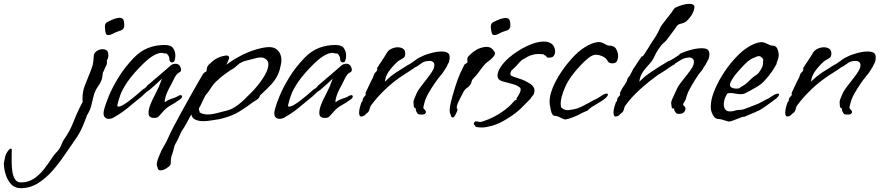

<svg xmlns="http://www.w3.org/2000/svg" viewBox="-370 -609 4595 1003"><path d="M195 -426Q186 -426 183.5 -432.5Q181 -439 180 -445Q180 -450 179 -456Q178 -462 178 -468Q178 -476 180 -482.5Q182 -489 189 -493Q232 -516 254 -516Q269 -516 274 -506.5Q279 -497 279 -483Q279 -479 279 -475.5Q279 -472 278 -467Q275 -454 259 -449Q243 -444 232 -439Q224 -435 214.5 -430.5Q205 -426 197 -426ZM-261 374Q-294 374 -313.5 351.5Q-333 329 -341.5 298.5Q-350 268 -350 244Q-345 221 -342.5 207.5Q-340 194 -324 174Q-317 167 -313 167Q-308 167 -308.5 177Q-309 187 -309 199Q-309 214 -309 238Q-309 262 -305.5 286.5Q-302 311 -291.5 327.5Q-281 344 -261 344Q-223 344 -193.5 324.5Q-164 305 -140 274.5Q-116 244 -95 211Q-87 199 -77 189Q-67 179 -60 168Q-52 156 -47.5 143Q-43 130 -36 120Q-5 77 15 25Q35 -27 62 -77Q61 -82 61 -87Q61 -92 61 -96Q61 -134 76 -169.5Q91 -205 104 -239Q116 -270 117.5 -288.5Q119 -307 120 -318.5Q121 -330 131 -339Q147 -352 165 -352Q189 -352 194 -336Q195 -332 195.5 -327.5Q196 -323 196 -318Q196 -310 193 -302Q188 -295 188 -290Q188 -288 188.5 -286.5Q189 -285 189 -282Q189 -279 187.5 -273.5Q186 -268 180 -257Q175 -247 173.5 -242Q172 -237 167 -229Q167 -221 163.5 -202Q160 -183 143 -159Q126 -135 119.5 -109.5Q113 -84 107 -58.5Q101 -33 85 -8Q73 26 58 59.5Q43 93 19 126Q-4 158 -32.5 200.5Q-61 243 -95.5 282.5Q-130 322 -171.5 348Q-213 374 -261 374Z M199 12Q187 12 179 5Q171 -2 171 -17Q171 -21 171.5 -25Q172 -29 173 -33Q181 -66 200 -111Q219 -156 250.5 -207Q282 -258 329 -307Q364 -343 404 -358.5Q444 -374 489 -374H490Q524 -374 535 -356.5Q546 -339 546 -321Q546 -300 540 -288L539 -287Q535 -283 529 -283Q524 -283 519.5 -287Q515 -291 515 -298Q515 -308 511.5 -315Q508 -322 503 -327Q502 -329 498 -329.5Q494 -330 489 -330H488Q485 -330 482 -331.5Q479 -333 476 -333Q438 -333 382 -280Q325 -224 297 -183Q269 -142 258.5 -112.5Q248 -83 243 -60Q242 -52 248 -52Q259 -52 275.5 -62Q292 -72 310 -86Q328 -100 345 -114.5Q362 -129 372 -138Q377 -143 381.5 -145Q386 -147 389 -150Q394 -154 396.5 -158Q399 -162 403 -165Q439 -196 461 -214.5Q483 -233 495.5 -244Q508 -255 517 -263Q530 -276 546 -276Q569 -276 575 -251Q579 -237 568 -231.5Q557 -226 552 -219Q544 -209 535 -189.5Q526 -170 511 -143Q502 -126 495.5 -105.5Q489 -85 491 -75L508 -86Q521 -92 536 -96.5Q551 -101 561 -108Q568 -112 573 -112Q581 -112 581 -105Q581 -97 569 -89Q540 -68 523 -59.5Q506 -51 487 -32Q483 -28 470.5 -13.5Q458 1 453 4Q449 6 444.5 6.5Q440 7 436 7Q422 7 419 4Q417 2 413.5 0.5Q410 -1 408 -6Q406 -14 406 -20Q406 -38 415.5 -62.5Q425 -87 441 -117Q454 -142 460 -156Q466 -170 469 -179.5Q472 -189 476 -198Q462 -185 447 -171Q432 -157 412 -140Q409 -138 404 -134.5Q399 -131 397 -130L370 -105Q342 -83 320 -64Q298 -45 275 -28Q252 -11 220 7Q208 12 199 12Z M469 281Q458 281 455 273V274Q454 267 451.5 262Q449 257 449 250Q449 242 452.5 229.5Q456 217 466 195Q471 179 486 154.5Q501 130 511 106Q518 89 536.5 53.5Q555 18 579 -25.5Q603 -69 626.5 -111Q650 -153 668 -184Q686 -215 692 -225V-223Q693 -228 699.5 -231Q706 -234 709 -237Q709 -241 710 -247Q711 -253 712 -257V-258Q716 -267 722.5 -273Q729 -279 736 -285Q744 -294 762.5 -304Q781 -314 805 -318H804Q807 -319 813 -319Q827 -319 827 -308Q827 -303 824 -296.5Q821 -290 819 -285Q819 -282 816.5 -278.5Q814 -275 813 -271Q843 -294 884 -316Q925 -338 969 -351Q1011 -363 1036 -363Q1059 -363 1074 -352Q1100 -332 1100 -294Q1100 -285 1098 -274.5Q1096 -264 1093 -253Q1092 -246 1089.5 -239.5Q1087 -233 1083 -222Q1070 -193 1046.5 -167.5Q1023 -142 991 -113Q987 -110 986.5 -105.5Q986 -101 979 -94Q974 -89 964 -83Q954 -77 951 -75Q923 -53 880.5 -26.5Q838 0 774 14H773Q756 16 734 20Q712 24 691 24Q669 24 651.5 16.5Q634 9 629 -11Q617 13 603 37.5Q589 62 585 67Q581 71 574 86Q567 101 560 117Q553 133 547 140H548Q542 148 539.5 160.5Q537 173 533 186Q525 207 523.5 218.5Q522 230 522.5 237Q523 244 520 252Q515 261 498.5 271Q482 281 469 281ZM717 -11Q735 -11 759 -17Q794 -26 817 -32Q840 -38 859 -51Q876 -62 892 -76Q896 -79 907 -90Q918 -101 922 -105Q932 -114 939 -121.5Q946 -129 955 -138Q962 -145 974.5 -160.5Q987 -176 1000.5 -195.5Q1014 -215 1023 -235.5Q1032 -256 1032 -273Q1032 -291 1019 -300Q1013 -304 1006.5 -306.5Q1000 -309 992 -309Q977 -309 955 -302Q933 -296 923.5 -294Q914 -292 906 -289.5Q898 -287 880 -277Q875 -273 862.5 -261.5Q850 -250 845 -249H846Q837 -245 822 -234Q807 -223 797 -216Q791 -212 782.5 -204Q774 -196 768 -191Q748 -175 735 -154Q722 -133 703 -110Q702 -109 695 -94.5Q688 -80 681.5 -66Q675 -52 673 -50Q669 -45 669 -38Q669 -33 671.5 -29Q674 -25 673 -22Q678 -18 689.5 -14.5Q701 -11 717 -11Z M1091 12Q1079 12 1071 5Q1063 -2 1063 -17Q1063 -21 1063.5 -25Q1064 -29 1065 -33Q1073 -66 1092 -111Q1111 -156 1142.5 -207Q1174 -258 1221 -307Q1256 -343 1296 -358.5Q1336 -374 1381 -374H1382Q1416 -374 1427 -356.5Q1438 -339 1438 -321Q1438 -300 1432 -288L1431 -287Q1427 -283 1421 -283Q1416 -283 1411.5 -287Q1407 -291 1407 -298Q1407 -308 1403.5 -315Q1400 -322 1395 -327Q1394 -329 1390 -329.5Q1386 -330 1381 -330H1380Q1377 -330 1374 -331.5Q1371 -333 1368 -333Q1330 -333 1274 -280Q1217 -224 1189 -183Q1161 -142 1150.5 -112.5Q1140 -83 1135 -60Q1134 -52 1140 -52Q1151 -52 1167.5 -62Q1184 -72 1202 -86Q1220 -100 1237 -114.5Q1254 -129 1264 -138Q1269 -143 1273.5 -145Q1278 -147 1281 -150Q1286 -154 1288.5 -158Q1291 -162 1295 -165Q1331 -196 1353 -214.5Q1375 -233 1387.5 -244Q1400 -255 1409 -263Q1422 -276 1438 -276Q1461 -276 1467 -251Q1471 -237 1460 -231.5Q1449 -226 1444 -219Q1436 -209 1427 -189.5Q1418 -170 1403 -143Q1394 -126 1387.5 -105.5Q1381 -85 1383 -75L1400 -86Q1413 -92 1428 -96.5Q1443 -101 1453 -108Q1460 -112 1465 -112Q1473 -112 1473 -105Q1473 -97 1461 -89Q1432 -68 1415 -59.5Q1398 -51 1379 -32Q1375 -28 1362.5 -13.5Q1350 1 1345 4Q1341 6 1336.5 6.5Q1332 7 1328 7Q1314 7 1311 4Q1309 2 1305.5 0.5Q1302 -1 1300 -6Q1298 -14 1298 -20Q1298 -38 1307.5 -62.5Q1317 -87 1333 -117Q1346 -142 1352 -156Q1358 -170 1361 -179.5Q1364 -189 1368 -198Q1354 -185 1339 -171Q1324 -157 1304 -140Q1301 -138 1296 -134.5Q1291 -131 1289 -130L1262 -105Q1234 -83 1212 -64Q1190 -45 1167 -28Q1144 -11 1112 7Q1100 12 1091 12Z M1515 0Q1506 -3 1506 -21Q1506 -32 1509.5 -46Q1513 -60 1520 -79V-76Q1522 -76 1524 -83Q1526 -90 1525 -91Q1526 -97 1533.5 -104.5Q1541 -112 1540 -113V-114Q1542 -118 1540 -119Q1538 -120 1541 -127Q1552 -150 1561 -169.5Q1570 -189 1579 -205Q1579 -205 1581 -212Q1583 -219 1586 -225V-223Q1587 -227 1591 -230.5Q1595 -234 1596 -235Q1601 -244 1601 -248Q1601 -250 1600 -250Q1599 -250 1599 -251Q1599 -252 1601 -255.5Q1603 -259 1609 -267H1608Q1612 -272 1620.5 -285Q1629 -298 1637.5 -311Q1646 -324 1648 -328Q1656 -345 1673.5 -353.5Q1691 -362 1708 -362Q1724 -362 1735.5 -354.5Q1747 -347 1747 -330Q1747 -314 1739.5 -308Q1732 -302 1719.5 -295.5Q1707 -289 1692 -273Q1663 -242 1653 -222.5Q1643 -203 1641 -182Q1645 -187 1650 -191Q1671 -212 1697.5 -229.5Q1724 -247 1765 -272H1767Q1768 -272 1780.5 -281Q1793 -290 1806.5 -299.5Q1820 -309 1823 -309Q1823 -309 1835 -315Q1847 -321 1860 -325Q1904 -340 1936 -340Q1959 -340 1970 -332Q1979 -326 1979 -308Q1979 -295 1973 -278V-280Q1972 -280 1969 -272.5Q1966 -265 1963 -260Q1961 -257 1956 -249Q1951 -241 1950 -239V-240Q1944 -229 1939 -223.5Q1934 -218 1927 -209Q1917 -197 1900 -172.5Q1883 -148 1867.5 -120.5Q1852 -93 1847 -71Q1846 -65 1843.5 -57.5Q1841 -50 1842 -45V-44Q1842 -42 1846 -38.5Q1850 -35 1851 -33Q1855 -29 1855 -24Q1855 -18 1848.5 -13.5Q1842 -9 1825 -11Q1814 -11 1810.5 -17Q1807 -23 1803 -30V-31Q1803 -33 1802.5 -35Q1802 -37 1802 -41Q1803 -43 1799.5 -43.5Q1796 -44 1792 -51Q1792 -51 1791 -61Q1790 -71 1790 -75Q1790 -85 1797 -99.5Q1804 -114 1808 -125Q1813 -136 1829 -157Q1845 -178 1862.5 -200.5Q1880 -223 1889 -238Q1899 -255 1899 -268Q1899 -280 1892 -285.5Q1885 -291 1876 -291Q1871 -291 1861.5 -290Q1852 -289 1843 -285Q1839 -284 1829.5 -277Q1820 -270 1811 -264Q1802 -258 1799 -258Q1792 -253 1786 -248.5Q1780 -244 1770 -238L1739 -218Q1689 -186 1644.5 -144Q1600 -102 1568 -58Q1564 -53 1562 -44Q1560 -35 1557 -29Q1553 -22 1549 -19.5Q1545 -17 1543 -15Q1535 -5 1527.5 -2.5Q1520 0 1515 0Z M2212 -426Q2203 -426 2200.5 -432.5Q2198 -439 2197 -445Q2196 -450 2195 -456Q2194 -462 2194 -468Q2194 -476 2196.5 -482.5Q2199 -489 2206 -493Q2229 -505 2245 -510Q2261 -515 2271 -515Q2286 -515 2291 -506Q2296 -497 2296 -483Q2296 -479 2296 -475.5Q2296 -472 2295 -467Q2292 -454 2275.5 -449Q2259 -444 2248 -439Q2241 -435 2231.5 -430.5Q2222 -426 2214 -426ZM1994 5Q1990 5 1987 -1Q1985 -9 1982 -15Q1979 -21 1979 -33Q1979 -47 1985 -74Q1991 -101 2008 -155Q2021 -196 2032 -221Q2043 -246 2055 -269V-270Q2058 -274 2064 -277Q2070 -280 2072 -283H2071Q2073 -285 2072 -289.5Q2071 -294 2071 -298Q2071 -309 2078.5 -316.5Q2086 -324 2094 -331Q2102 -339 2119 -349Q2136 -359 2159 -363Q2162 -364 2165 -364Q2168 -364 2171 -364Q2188 -364 2197 -357Q2206 -350 2210 -342Q2212 -340 2214 -337Q2216 -334 2216 -330Q2216 -326 2212.5 -319.5Q2209 -313 2198 -303Q2193 -297 2183.5 -290.5Q2174 -284 2166 -276Q2156 -266 2147 -254Q2138 -242 2130 -231Q2123 -221 2115 -212.5Q2107 -204 2099 -195Q2095 -191 2093 -180.5Q2091 -170 2084 -163Q2077 -154 2068.5 -149Q2060 -144 2055 -135V-136Q2050 -127 2044 -115Q2038 -103 2032 -92Q2022 -72 2019 -62.5Q2016 -53 2016 -48Q2016 -42 2018.5 -40Q2021 -38 2019 -30Q2015 -21 2008.5 -8Q2002 5 1994 5Z M2149 57Q2133 57 2122 55Q2111 53 2112 46Q2110 46 2106 42L2105 40Q2105 32 2110 27L2111 26Q2112 25 2114 25Q2121 25 2130 27Q2139 29 2143 28Q2186 15 2221.5 -5Q2257 -25 2282 -47Q2292 -55 2300.5 -64Q2309 -73 2316 -81Q2318 -84 2322.5 -85.5Q2327 -87 2328 -88L2329 -89Q2329 -91 2328.5 -92.5Q2328 -94 2330 -98Q2350 -126 2350 -141Q2350 -150 2345 -152Q2334 -162 2314.5 -168Q2295 -174 2276 -178.5Q2257 -183 2247 -187Q2229 -195 2229 -214Q2229 -233 2244.5 -257.5Q2260 -282 2288 -307Q2333 -345 2383 -368.5Q2433 -392 2471 -392Q2491 -392 2506 -384Q2521 -376 2527 -358Q2530 -349 2530 -341Q2530 -328 2523.5 -318.5Q2517 -309 2508 -309Q2506 -309 2500.5 -308Q2495 -307 2491 -308Q2487 -310 2483 -315Q2479 -320 2477 -320H2476Q2472 -322 2470.5 -324Q2469 -326 2464 -326H2460L2440 -327Q2425 -327 2406 -321Q2387 -315 2361 -298V-299Q2352 -292 2342 -281.5Q2332 -271 2323 -260Q2317 -254 2309.5 -248Q2302 -242 2300 -237Q2296 -229 2296 -223Q2296 -217 2301 -213Q2317 -206 2345 -197.5Q2373 -189 2403 -169Q2409 -165 2415.5 -156.5Q2422 -148 2422 -135Q2422 -125 2418 -116Q2415 -111 2409 -104.5Q2403 -98 2401 -93L2400 -92Q2382 -74 2354 -45.5Q2326 -17 2275 14Q2236 38 2202 47.5Q2168 57 2149 57Z M2581 15Q2578 15 2568.5 10.5Q2559 6 2549.5 1.5Q2540 -3 2535 -3H2534Q2521 -3 2515.5 -11.5Q2510 -20 2508 -32Q2506 -44 2504 -52Q2501 -64 2501 -77Q2501 -122 2531.5 -181.5Q2562 -241 2613 -299Q2649 -340 2686 -363Q2723 -386 2753 -389Q2769 -391 2786 -381Q2803 -371 2810 -371H2811Q2839 -371 2849 -352.5Q2859 -334 2859 -317Q2859 -302 2852 -288Q2845 -278 2830 -278Q2811 -278 2805 -289Q2798 -305 2779 -314Q2760 -323 2743 -323Q2726 -323 2706.5 -308Q2687 -293 2667 -272Q2606 -209 2582.5 -154.5Q2559 -100 2559 -69Q2559 -65 2559.5 -61.5Q2560 -58 2560 -55V-54Q2560 -47 2573 -39.5Q2586 -32 2602 -34Q2629 -37 2647 -43Q2665 -49 2693 -65Q2694 -65 2703 -70Q2712 -75 2721.5 -80.5Q2731 -86 2732 -86Q2743 -92 2744.5 -92Q2746 -92 2750 -94.5Q2754 -97 2771 -108Q2789 -120 2799 -120Q2806 -120 2806 -115Q2806 -111 2799.5 -103Q2793 -95 2777 -84Q2757 -71 2744.5 -64Q2732 -57 2722 -50.5Q2712 -44 2700 -32L2699 -31Q2697 -31 2688.5 -27Q2680 -23 2672 -19.5Q2664 -16 2663 -15Q2659 -12 2642.5 -4.5Q2626 3 2608 9Q2590 15 2581 15Z M2844 0Q2835 -3 2835 -21Q2835 -32 2838.5 -46Q2842 -60 2849 -79V-76Q2851 -76 2853 -83Q2855 -90 2854 -91Q2855 -97 2862.5 -104.5Q2870 -112 2869 -113V-114Q2871 -118 2869 -119Q2867 -120 2870 -127Q2881 -150 2888 -158.5Q2895 -167 2903 -183V-181Q2904 -181 2905.5 -189Q2907 -197 2910 -202V-200Q2911 -204 2914.5 -207.5Q2918 -211 2919 -212Q2928 -228 2931.5 -236Q2935 -244 2939.5 -251.5Q2944 -259 2955 -273H2954Q2958 -278 2965.5 -290Q2973 -302 2979.5 -310.5Q2986 -319 2986 -315V-314Q2986 -311 2994 -323Q3002 -335 3013 -352.5Q3024 -370 3033 -384.5Q3042 -399 3044 -402V-401Q3046 -404 3052.5 -414.5Q3059 -425 3060 -426H3059Q3069 -442 3072.5 -450.5Q3076 -459 3080.5 -467.5Q3085 -476 3097 -491L3132 -536Q3137 -541 3144.5 -553.5Q3152 -566 3160 -570Q3174 -577 3194.5 -583Q3215 -589 3231 -589Q3242 -589 3249.5 -585.5Q3257 -582 3258 -572Q3257 -557 3247 -537.5Q3237 -518 3217 -499Q3205 -489 3188 -485.5Q3171 -482 3164 -471H3165Q3154 -455 3137.5 -433.5Q3121 -412 3113 -401Q3105 -391 3095 -383Q3085 -375 3079 -365Q3064 -345 3057 -331Q3050 -317 3043.5 -303.5Q3037 -290 3021 -273Q2992 -242 2982 -222.5Q2972 -203 2970 -182Q2974 -187 2979 -191Q3001 -213 3040.5 -239Q3080 -265 3122 -290H3124Q3125 -290 3134.5 -295Q3144 -300 3155.5 -307.5Q3167 -315 3175 -320.5Q3183 -326 3180 -326H3179Q3190 -333 3217 -342Q3262 -357 3295 -357Q3317 -357 3327 -350Q3336 -341 3336 -325Q3336 -313 3330 -296V-298Q3329 -298 3326 -290.5Q3323 -283 3319 -278Q3318 -274 3312 -265.5Q3306 -257 3306 -257V-258Q3301 -246 3296 -240.5Q3291 -235 3284 -226Q3275 -214 3260.5 -191Q3246 -168 3232.5 -143Q3219 -118 3214 -96Q3213 -89 3205.5 -78Q3198 -67 3199 -62V-61Q3199 -59 3203 -56Q3207 -53 3208 -51Q3211 -47 3211 -41Q3211 -32 3203 -23Q3195 -14 3177 -14Q3164 -14 3160.5 -20Q3157 -26 3152 -33V-43L3148 -42H3146Q3142 -42 3139 -47V-48Q3139 -52 3137.5 -59.5Q3136 -67 3136 -71Q3136 -78 3142 -92Q3148 -106 3155 -120.5Q3162 -135 3165 -142Q3169 -154 3185 -175Q3201 -196 3219 -218.5Q3237 -241 3246 -256Q3251 -265 3253 -272.5Q3255 -280 3255 -286Q3255 -297 3248.5 -302.5Q3242 -308 3232 -309Q3228 -309 3218.5 -307.5Q3209 -306 3199 -302Q3195 -301 3183.5 -294Q3172 -287 3162.5 -281Q3153 -275 3156 -275H3157Q3149 -270 3142.5 -266.5Q3136 -263 3126 -256Q3123 -253 3110.5 -245Q3098 -237 3085.5 -229Q3073 -221 3068 -218Q3019 -183 2974 -142.5Q2929 -102 2897 -58Q2893 -53 2891 -44Q2889 -35 2886 -29Q2882 -22 2878 -19.5Q2874 -17 2872 -15Q2864 -5 2856.5 -2.5Q2849 0 2844 0Z M3437 26Q3434 26 3424 22.5Q3414 19 3403 16Q3392 13 3387 13H3386Q3367 13 3357.5 -2.5Q3348 -18 3345 -31Q3344 -36 3343.5 -41.5Q3343 -47 3343 -53Q3343 -86 3359 -128Q3375 -170 3402.5 -215Q3430 -260 3465 -299Q3501 -340 3538 -363Q3575 -386 3605 -389Q3621 -389 3638 -380Q3655 -371 3662 -371H3663Q3684 -371 3691 -354Q3698 -337 3698 -320Q3698 -310 3694 -299Q3690 -288 3687.5 -281Q3685 -274 3687 -276L3688 -277Q3677 -257 3663.5 -236.5Q3650 -216 3620 -183Q3608 -170 3587.5 -157.5Q3567 -145 3548 -135Q3529 -125 3521 -121Q3513 -117 3500 -117Q3487 -117 3471.5 -120Q3456 -123 3445 -123Q3439 -123 3434 -122Q3429 -121 3427 -116Q3411 -90 3411 -64Q3411 -48 3418.5 -37.5Q3426 -27 3444 -27Q3450 -27 3457 -28Q3464 -29 3471 -32Q3488 -35 3495 -35Q3502 -35 3510.5 -37Q3519 -39 3539 -47Q3561 -56 3572.5 -60Q3584 -64 3590.5 -67Q3597 -70 3604 -74Q3611 -78 3626 -86Q3637 -92 3638.5 -92Q3640 -92 3644 -94.5Q3648 -97 3665 -108Q3683 -120 3693 -120Q3700 -120 3700 -115Q3700 -111 3693.5 -103Q3687 -95 3671 -84Q3654 -72 3632.5 -56Q3611 -40 3593 -31Q3587 -30 3582.5 -26.5Q3578 -23 3570 -21L3514 3L3515 2Q3518 -1 3508.5 2Q3499 5 3484.5 11Q3470 17 3456.5 21.5Q3443 26 3437 26ZM3476 -146Q3480 -146 3484 -146.5Q3488 -147 3492 -148Q3499 -154 3505 -157Q3511 -160 3521 -167Q3531 -174 3549 -192Q3564 -207 3575 -213.5Q3586 -220 3593 -228Q3614 -257 3615.5 -272Q3617 -287 3617 -300Q3605 -316 3595 -316Q3589 -316 3577 -311Q3560 -304 3549.5 -298Q3539 -292 3519 -272Q3496 -248 3477 -225.5Q3458 -203 3447 -180Q3446 -176 3444.5 -172.5Q3443 -169 3443 -167Q3443 -156 3453 -151Q3463 -146 3476 -146Z M3741 0Q3732 -3 3732 -21Q3732 -32 3735.5 -46Q3739 -60 3746 -79V-76Q3748 -76 3750 -83Q3752 -90 3751 -91Q3752 -97 3759.5 -104.5Q3767 -112 3766 -113V-114Q3768 -118 3766 -119Q3764 -120 3767 -127Q3778 -150 3787 -169.5Q3796 -189 3805 -205Q3805 -205 3807 -212Q3809 -219 3812 -225V-223Q3813 -227 3817 -230.5Q3821 -234 3822 -235Q3827 -244 3827 -248Q3827 -250 3826 -250Q3825 -250 3825 -251Q3825 -252 3827 -255.5Q3829 -259 3835 -267H3834Q3838 -272 3846.5 -285Q3855 -298 3863.5 -311Q3872 -324 3874 -328Q3882 -345 3899.5 -353.5Q3917 -362 3934 -362Q3950 -362 3961.5 -354.5Q3973 -347 3973 -330Q3973 -314 3965.5 -308Q3958 -302 3945.5 -295.5Q3933 -289 3918 -273Q3889 -242 3879 -222.5Q3869 -203 3867 -182Q3871 -187 3876 -191Q3897 -212 3923.5 -229.5Q3950 -247 3991 -272H3993Q3994 -272 4006.5 -281Q4019 -290 4032.5 -299.5Q4046 -309 4049 -309Q4049 -309 4061 -315Q4073 -321 4086 -325Q4130 -340 4162 -340Q4185 -340 4196 -332Q4205 -326 4205 -308Q4205 -295 4199 -278V-280Q4198 -280 4195 -272.5Q4192 -265 4189 -260Q4187 -257 4182 -249Q4177 -241 4176 -239V-240Q4170 -229 4165 -223.5Q4160 -218 4153 -209Q4143 -197 4126 -172.5Q4109 -148 4093.5 -120.5Q4078 -93 4073 -71Q4072 -65 4069.5 -57.5Q4067 -50 4068 -45V-44Q4068 -42 4072 -38.5Q4076 -35 4077 -33Q4081 -29 4081 -24Q4081 -18 4074.5 -13.5Q4068 -9 4051 -11Q4040 -11 4036.5 -17Q4033 -23 4029 -30V-31Q4029 -33 4028.5 -35Q4028 -37 4028 -41Q4029 -43 4025.5 -43.5Q4022 -44 4018 -51Q4018 -51 4017 -61Q4016 -71 4016 -75Q4016 -85 4023 -99.5Q4030 -114 4034 -125Q4039 -136 4055 -157Q4071 -178 4088.5 -200.5Q4106 -223 4115 -238Q4125 -255 4125 -268Q4125 -280 4118 -285.5Q4111 -291 4102 -291Q4097 -291 4087.5 -290Q4078 -289 4069 -285Q4065 -284 4055.5 -277Q4046 -270 4037 -264Q4028 -258 4025 -258Q4018 -253 4012 -248.5Q4006 -244 3996 -238L3965 -218Q3915 -186 3870.5 -144Q3826 -102 3794 -58Q3790 -53 3788 -44Q3786 -35 3783 -29Q3779 -22 3775 -19.5Q3771 -17 3769 -15Q3761 -5 3753.5 -2.5Q3746 0 3741 0Z"/></svg>

Font: Vujahday Script
Style: Regular
Weight: 400
Designer: Robert E. Leuschke
Foundry: Robert E. Leuschke
Version: Version 1.010; ttfautohint (v1.8.3)